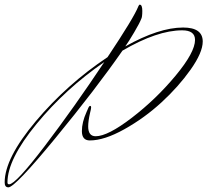

<svg xmlns="http://www.w3.org/2000/svg" viewBox="-20 -782 889 823"><path d="M12 0Q12 8 19 8Q47 8 172.5 -157Q298 -322 427 -516Q261 -402 136.5 -250.5Q12 -99 12 0ZM358 -318Q362 -328 366.5 -328Q371 -328 370.5 -320.5Q370 -313 366 -298Q358 -263 358 -240Q358 -198 390 -198Q442 -198 545.5 -277.5Q649 -357 732.5 -457.5Q816 -558 816 -611Q816 -652 761 -652Q654 -652 505 -565Q391 -401 217.5 -190Q44 21 16 21Q0 21 0 0Q0 -104 133.5 -262.5Q267 -421 441 -537Q555 -708 573 -755Q576 -762 579 -762Q590 -762 590 -735Q590 -708 585 -700Q579 -684 555.5 -644Q532 -604 517 -583Q661 -664 765 -664Q849 -664 849 -604Q849 -557 797 -483.5Q745 -410 672 -343Q599 -276 513 -228Q427 -180 365 -180Q331 -180 331 -220Q331 -258 351 -302Z"/></svg>

Font: Herr Von Muellerhoff
Style: Regular
Weight: 400
Version: Version 1.000